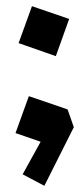

<svg xmlns="http://www.w3.org/2000/svg" viewBox="-20 -456 272 619"><path d="M218 -46 123 143 53 106 111 1 30 -27 73 -146 193 -105 198 -103ZM40 -317 83 -436 203 -395 160 -275Z"/></svg>

Font: ZCOOL KuaiLe
Style: Regular
Weight: 400
Designer: Lui Bingke
Foundry: ZCOOL
Version: Version 2.000